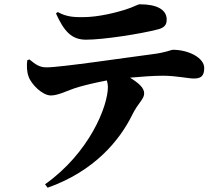

<svg xmlns="http://www.w3.org/2000/svg" viewBox="-20 -804 1040 895"><path d="M241 -741C278 -660 312 -619 381 -619C463 -619 635 -646 716 -667C748 -675 757 -690 757 -713C757 -760 710 -784 632 -784C621 -784 606 -772 561 -758C524 -747 443 -724 364 -724C331 -724 291 -724 249 -748ZM107 -523C104 -498 105 -469 113 -448C125 -411 178 -359 217 -359C250 -359 291 -380 326 -392C358 -403 420 -418 478 -429C481 -419 483 -408 483 -399C483 -308 396 -91 190 55L202 71C420 -6 538 -150 596 -268C625 -327 652 -341 652 -369C652 -394 628 -416 586 -442C642 -447 696 -451 739 -451C801 -451 858 -438 883 -438C913 -438 932 -446 932 -487C932 -534 860 -572 785 -572C778 -572 754 -559 688 -551C578 -537 264 -490 197 -490C163 -490 146 -504 117 -527Z"/></svg>

Font: Noto Serif CJK JP Black
Style: Regular
Weight: 900
Designer: Ryoko NISHIZUKA 西塚涼子 (kana & ideographs); Frank Grießhammer (Latin, Greek & Cyrillic); Wenlong ZHANG 张文龙 (bopomofo); San
Foundry: Adobe Systems Incorporated
Version: Version 1.001;PS 1.001;hotconv 16.6.54;makeotf.lib2.5.65590